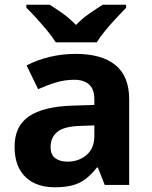

<svg xmlns="http://www.w3.org/2000/svg" viewBox="-20 -786 644 816"><path d="M302 -557Q412 -557 470.5 -509.5Q529 -462 529 -364V0H425L396 -74H392Q369 -45 344.5 -26Q320 -7 288.5 1.5Q257 10 211 10Q163 10 124.5 -8.5Q86 -27 64 -65.5Q42 -104 42 -163Q42 -250 103 -291.5Q164 -333 286 -337L381 -340V-364Q381 -407 358.5 -427Q336 -447 296 -447Q256 -447 218 -435.5Q180 -424 142 -407L93 -508Q137 -531 190.5 -544Q244 -557 302 -557ZM323 -251Q251 -249 223 -225Q195 -201 195 -162Q195 -128 215 -113.5Q235 -99 267 -99Q315 -99 348 -127.5Q381 -156 381 -208V-253ZM217 -606Q203 -629 180.5 -656Q158 -683 134.5 -709Q111 -735 92 -753V-766H191Q217 -750 247 -728.5Q277 -707 303 -680Q329 -707 360 -728.5Q391 -750 417 -766H516V-753Q498 -735 474 -709Q450 -683 427.5 -656Q405 -629 391 -606Z"/></svg>

Font: Noto Sans Gujarati
Style: Regular
Weight: 400
Designer: Jelle Bosma - Monotype Design Team, Universal Thirst
Foundry: Monotype Imaging Inc.
Version: Version 2.102